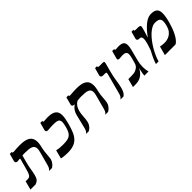

<svg xmlns="http://www.w3.org/2000/svg" viewBox="200 -1557 2581 2581"><g transform="rotate(-45 1490.0 -267.0)"><path d="M459.5 -96.2Q454.6 -77.1 446.3 -62Q438 -46.9 428 -35.2Q418 -23.4 407.5 -14.9Q397 -6.3 387.2 0H330.1Q341.3 -8.3 352.3 -22.2Q363.3 -36.1 371.1 -64.9L426.3 -269.5Q434.1 -298.8 434.1 -321.3Q434.1 -346.2 423.6 -362.1Q413.1 -377.9 392.3 -387Q371.6 -396 340.3 -399.2Q309.1 -402.3 267.6 -402.3Q257.8 -402.3 247.3 -401.9Q236.8 -401.4 225.6 -400.4L206.5 -330.1Q200.7 -309.6 196.5 -293Q192.4 -276.4 189 -262.2Q185.5 -248 183.1 -235.8Q180.7 -223.6 178.7 -211.9Q172.4 -173.8 167 -145.3Q161.6 -116.7 156 -95.2Q150.4 -73.7 143.8 -58.6Q137.2 -43.5 127.7 -32.5Q118.2 -21.5 105.5 -13.9Q92.8 -6.3 75.2 0H-22.5L10.3 -124.5H50.8Q68.4 -124.5 80.6 -131.1Q92.8 -137.7 102.1 -153.1Q111.3 -168.5 119.9 -194.3Q128.4 -220.2 138.7 -259.3L160.2 -339.4Q165 -357.4 168.7 -369.1Q172.4 -380.9 172.9 -387.7Q172.9 -391.6 170.4 -395L130.9 -390.6Q128.4 -390.1 123.5 -390.1Q109.4 -390.1 99.6 -397Q89.8 -403.8 89.8 -417Q89.8 -421.4 91.3 -427.2L120.1 -535.2H159.2L157.7 -529.8Q157.2 -528.8 157.2 -526.9Q157.2 -522.9 160.9 -520.5Q164.6 -518.1 174.8 -518.1Q177.7 -518.1 181.2 -518.3Q184.6 -518.6 188.5 -519Q214.8 -521.5 244.4 -522.9Q273.9 -524.4 300.3 -524.4Q354 -524.4 391.8 -515.6Q429.7 -506.8 453.4 -489.3Q477.1 -471.7 488 -445.6Q499 -419.4 499 -384.8Q499 -361.8 494.6 -335.9Q490.2 -310.1 482.4 -279.8Q477.1 -260.3 474.1 -233.2Q471.2 -206.1 468.8 -179.2Q466.3 -152.3 464.4 -129.6Q462.4 -106.9 459.5 -96.2Z M829.1 -524.4Q873.5 -524.4 903.8 -516.4Q934.1 -508.3 952.9 -492.7Q971.7 -477.1 979.7 -454.3Q987.8 -431.6 987.8 -401.9Q987.8 -372.6 981 -336.9Q974.1 -301.3 962.9 -259.3Q944.3 -190.4 922.9 -140.4Q901.4 -90.3 869.9 -57.9Q838.4 -25.4 793.2 -9.8Q748 5.9 682.1 5.9Q663.1 5.9 647.5 5.1Q631.8 4.4 617.9 2.9Q604 1.5 590.6 -0.7Q577.1 -2.9 562.5 -5.9L594.7 -128.4Q617.2 -123 646.5 -119.6Q675.8 -116.2 714.8 -116.2Q762.2 -116.2 794.2 -122.1Q826.2 -127.9 847.7 -143.8Q869.1 -159.7 883.3 -187.5Q897.5 -215.3 909.2 -259.3Q916 -284.7 919.4 -304.2Q922.9 -323.7 922.9 -338.9Q922.9 -359.9 915.3 -372.6Q907.7 -385.3 892.3 -391.8Q877 -398.4 853 -400.4Q829.1 -402.3 796.4 -402.3Q770.5 -402.3 750 -399.4Q729.5 -396.5 708.5 -396.5Q694.3 -396.5 684.6 -402.8Q674.8 -409.2 674.8 -421.9Q674.8 -426.3 676.3 -432.1L705.1 -540H744.1L742.7 -534.7Q741.7 -530.8 741.7 -529.3Q741.7 -525.4 744.4 -523.2Q747.1 -521 753.9 -521Q764.6 -521 773.9 -521.5Q783.2 -522 791.7 -522.7Q800.3 -523.4 809.3 -523.9Q818.4 -524.4 829.1 -524.4Z M1530.3 -96.2Q1525.4 -77.1 1516.6 -62Q1507.8 -46.9 1497.3 -34.9Q1486.8 -22.9 1475.3 -14.4Q1463.9 -5.9 1453.1 0H1399.9Q1411.1 -8.3 1422.1 -22.2Q1433.1 -36.1 1440.9 -64.9L1496.1 -269.5Q1504.9 -302.2 1504.9 -325.2Q1504.9 -349.1 1495.1 -364.5Q1485.4 -379.9 1465.3 -388.2Q1445.3 -396.5 1415 -399.7Q1384.8 -402.8 1343.8 -402.8Q1328.6 -402.8 1309.1 -401.1Q1289.6 -399.4 1269.5 -397Q1241.7 -382.8 1221.2 -355.2Q1200.7 -327.6 1190.4 -289.6Q1182.6 -260.7 1179.7 -235.6Q1176.8 -210.4 1175 -187Q1173.3 -163.6 1171.1 -141.4Q1168.9 -119.1 1163.1 -96.2Q1157.7 -77.1 1149.2 -61.5Q1140.6 -45.9 1130.1 -33.9Q1119.6 -22 1108.2 -13.4Q1096.7 -4.9 1085.9 0H1034.2Q1039.6 -3.9 1045.4 -9.3Q1051.3 -14.6 1056.6 -22.2Q1062 -29.8 1066.7 -40.3Q1071.3 -50.8 1074.7 -64.9L1125 -269.5Q1133.8 -305.7 1153.8 -335.9Q1173.8 -366.2 1209 -390.6H1199.7Q1185.5 -390.6 1175.5 -397.5Q1165.5 -404.3 1165.5 -417.5Q1165.5 -422.4 1167 -427.7L1195.8 -535.2H1234.9L1233.4 -529.8Q1232.9 -528.8 1232.9 -526.9Q1232.9 -522.9 1236.6 -520.5Q1240.2 -518.1 1250.5 -518.1Q1253.4 -518.1 1256.8 -518.3Q1260.3 -518.6 1264.2 -519Q1290.5 -521.5 1320.1 -522.9Q1349.6 -524.4 1376 -524.4Q1428.7 -524.4 1465.8 -515.9Q1502.9 -507.3 1526.1 -490.2Q1549.3 -473.1 1559.8 -447.8Q1570.3 -422.4 1570.3 -388.2Q1570.3 -364.7 1565.9 -337.9Q1561.5 -311 1553.2 -279.8Q1547.9 -260.3 1545.2 -234.1Q1542.5 -208 1540.5 -182.1Q1538.6 -156.2 1536.4 -133.1Q1534.2 -109.9 1530.3 -96.2Z M1805.7 -96.2Q1795.4 -58.1 1780.8 -35.4Q1766.1 -12.7 1746.6 0H1689.5Q1700.7 -8.3 1711.9 -22.2Q1723.1 -36.1 1731 -64.9L1805.7 -344.2Q1809.1 -356.9 1810.8 -365.7Q1812.5 -374.5 1812.5 -379.9Q1812.5 -389.6 1807.4 -391.8Q1802.2 -394 1791.5 -394H1755.9Q1738.3 -394 1726.6 -400.6Q1714.8 -407.2 1714.8 -421.9Q1714.8 -426.3 1716.3 -432.1L1745.6 -540H1784.7L1782.2 -531.7Q1781.7 -530.8 1781.7 -528.3Q1781.7 -523.4 1787.8 -521Q1793.9 -518.6 1812.5 -518.6H1875.5Q1882.8 -518.6 1888.7 -515.1Q1894.5 -511.7 1894.5 -500.5Q1894.5 -494.1 1892.6 -486.8L1863.8 -378.9Q1853.5 -340.8 1847.2 -312Q1840.8 -283.2 1836.7 -260.3Q1832.5 -237.3 1829.6 -218.3Q1826.7 -199.2 1823.7 -180.7Q1820.8 -162.1 1816.7 -141.8Q1812.5 -121.6 1805.7 -96.2Z M2068.4 -397.9Q2056.2 -397.9 2047.9 -402.3Q2039.6 -406.7 2039.6 -418Q2039.6 -421.9 2041 -427.2L2071.3 -540H2110.4L2107.9 -531.7Q2107.4 -530.8 2107.4 -528.8Q2107.4 -524.9 2110.6 -522.9Q2113.8 -521 2122.1 -521Q2129.4 -521 2140.4 -522.7Q2151.4 -524.4 2175.8 -524.4Q2204.6 -524.4 2223.9 -519.3Q2243.2 -514.2 2254.9 -504.2Q2266.6 -494.1 2271.7 -479.5Q2276.9 -464.8 2276.9 -445.8Q2276.9 -415 2266.4 -373.8Q2255.9 -332.5 2242.7 -280.8L2226.1 -217.3Q2209.5 -154.3 2209.5 -96.7Q2209.5 -44.9 2222.2 0H2143.6Q2143.6 -11.7 2146 -28.6Q2148.4 -45.4 2151.9 -62.7Q2155.3 -80.1 2159.2 -96.2Q2163.1 -112.3 2166 -123Q2147 -85.4 2124.5 -61.5Q2102.1 -37.6 2077.6 -23.9Q2053.2 -10.3 2027.6 -5.1Q2002 0 1976.6 0H1926.3L1958 -119.6H2017.6Q2065.9 -119.6 2095.2 -131.3Q2124.5 -143.1 2140.6 -158.9Q2156.7 -174.8 2163.1 -190.9Q2169.4 -207 2171.9 -215.8L2191.4 -288.6Q2201.2 -325.2 2201.2 -347.2Q2201.2 -364.3 2196 -375Q2190.9 -385.7 2180.9 -391.8Q2170.9 -397.9 2156.5 -400.1Q2142.1 -402.3 2124 -402.3Q2108.9 -402.3 2095.5 -400.1Q2082 -397.9 2068.4 -397.9Z M2746.1 -402.3Q2714.4 -402.3 2680.7 -383.8Q2647 -365.2 2613.5 -334Q2580.1 -302.7 2548.8 -261.7Q2517.6 -220.7 2491.2 -176Q2464.8 -131.3 2444.6 -85.7Q2424.3 -40 2413.6 0H2363.3Q2367.2 -14.2 2374.3 -33.4Q2381.3 -52.7 2391.6 -75.7Q2401.9 -98.6 2414.8 -124.5Q2427.7 -150.4 2442.9 -178.2Q2466.8 -243.2 2477.8 -285.9Q2488.8 -328.6 2488.8 -354Q2488.8 -378.4 2480 -388.7Q2471.2 -398.9 2455.6 -398.9H2449.2Q2431.6 -398.9 2420.2 -405.5Q2408.7 -412.1 2408.7 -426.3Q2408.7 -431.2 2410.2 -437L2438 -540H2477.1L2474.6 -531.7Q2474.1 -530.8 2474.1 -528.3Q2474.1 -523.4 2480.2 -521Q2486.3 -518.6 2504.9 -518.6H2525.4Q2536.1 -518.6 2546.6 -518.1Q2557.1 -517.6 2565.4 -515.4Q2573.7 -513.2 2578.6 -508.3Q2583.5 -503.4 2583.5 -494.1Q2583.5 -488.3 2579.1 -470.2Q2574.7 -452.1 2567.6 -428.2Q2560.5 -404.3 2552.5 -377.7Q2544.4 -351.1 2537.1 -328.1Q2564.9 -367.2 2595.2 -402.1Q2625.5 -437 2656.2 -463.6Q2687 -490.2 2718 -506.3Q2749 -522.5 2778.8 -524.4Q2784.2 -524.9 2788.8 -524.9Q2793.5 -524.9 2797.9 -524.9Q2829.6 -524.9 2851.3 -517.6Q2873 -510.3 2886.2 -496.8Q2899.4 -483.4 2905 -463.9Q2910.6 -444.3 2910.6 -419.9Q2910.6 -393.6 2904.5 -355.5Q2898.4 -317.4 2887 -274.7Q2875.5 -231.9 2859.6 -188.2Q2843.8 -144.5 2824.2 -106.7Q2804.7 -68.8 2782.2 -40.5Q2759.8 -12.2 2735.4 0H2533.7L2568.4 -128.9Q2580.1 -126 2599.6 -122.8Q2619.1 -119.6 2643.1 -119.6Q2668.5 -119.6 2696 -125.2Q2723.6 -130.9 2749 -146.2Q2774.4 -161.6 2795.2 -188.7Q2815.9 -215.8 2827.6 -259.3Q2840.3 -306.2 2840.3 -335Q2840.3 -373 2817.6 -387.7Q2794.9 -402.3 2746.1 -402.3Z"/></g></svg>

Font: Arian AMU Serif
Style: Bold Italic
Weight: 700
Italic angle: -15°
Designer: Ruben Hakobyan (Tarumian)
Foundry: Ruben Hakobyan (Tarumian)
Version: Version 1.002